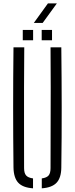

<svg xmlns="http://www.w3.org/2000/svg" viewBox="-20 -1070 427 1096"><path d="M57 -114Q55 -287.5 55 -457Q55 -626.5 57 -800H118.5Q117.5 -684.5 117.2 -570Q117 -455.5 117.2 -341Q117.5 -226.5 117.5 -110.5Q117.5 -82 128.8 -68.8Q140 -55.5 168.5 -51.5V5Q110 1 84 -27.2Q58 -55.5 57 -114ZM218.5 5V-51.5Q247 -55.5 257.8 -68.8Q268.5 -82 268.5 -110.5Q268.5 -226.5 269 -341Q269.5 -455.5 269.5 -570Q269.5 -684.5 268.5 -800H330Q332 -626.5 332.2 -457Q332.5 -287.5 330 -114Q329.5 -55.5 303.2 -27.2Q277 1 218.5 5ZM218 -840V-899H277V-840ZM110 -840V-899H169V-840ZM173 -939 253.5 -1050.5H304.5L223.5 -939Z"/></svg>

Font: Big Shoulders Stencil Text Thin Light
Style: Regular
Weight: 300
Version: Version 2.001